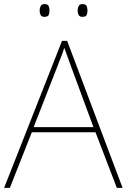

<svg xmlns="http://www.w3.org/2000/svg" viewBox="-20 -915 617 935"><path d="M549 0 445 -271H135L28 0H0L282 -716H307L577 0ZM325 -594Q321 -606 316 -619Q311 -632 305.5 -648Q300 -664 293 -682Q288 -667 282.5 -651.5Q277 -636 271 -621.5Q265 -607 260 -593L144 -296H435ZM173 -864Q173 -876 178 -885.5Q183 -895 196 -895Q213 -895 217 -885.5Q221 -876 221 -864Q221 -851 217 -842Q213 -833 196 -833Q183 -833 178 -842Q173 -851 173 -864ZM358 -864Q358 -876 363 -885.5Q368 -895 381 -895Q398 -895 402 -885.5Q406 -876 406 -864Q406 -851 402 -842Q398 -833 381 -833Q368 -833 363 -842Q358 -851 358 -864Z"/></svg>

Font: Noto Sans Hebrew Thin Thin
Style: Regular
Weight: 250
Version: Version 3.001